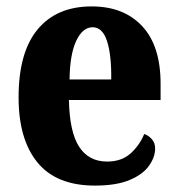

<svg xmlns="http://www.w3.org/2000/svg" viewBox="-20 -569 556 599"><path d="M276 10Q156 10 97 -62Q38 -134 38 -265Q38 -406 97.5 -477.5Q157 -549 266 -549Q366 -549 423.5 -487.5Q481 -426 481 -308V-257H195Q197 -157 227 -111Q257 -65 314 -65Q359 -65 387 -90Q415 -115 430 -151Q444 -146 454 -134.5Q464 -123 464 -106Q464 -79 445 -52Q426 -25 384.5 -7.5Q343 10 276 10ZM327 -321Q328 -397 314 -440.5Q300 -484 269 -484Q238 -484 218 -442Q198 -400 197 -321Z"/></svg>

Font: Noto Serif Tamil Condensed ExtraBold
Style: Regular
Weight: 800
Width: 3
Designer: Indian Type Foundry, Tom Grace, and the Monotype Design Team
Foundry: Monotype Imaging Inc.
Version: Version 2.004; ttfautohint (v1.8.4.7-5d5b)